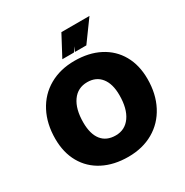

<svg xmlns="http://www.w3.org/2000/svg" viewBox="-207 -1089 1220 1267"><g transform="rotate(-30 403.0 -456.0)"><path d="M49 -333Q49 -447 94.5 -534Q140 -621 223 -668.5Q306 -716 415 -716Q524 -716 605 -674Q686 -632 730 -554.5Q774 -477 774 -372Q774 -258 728.5 -171Q683 -84 600.5 -36.5Q518 11 409 11Q300 11 218.5 -31Q137 -73 93 -150.5Q49 -228 49 -333ZM560 -372Q560 -458 522.5 -505Q485 -552 418 -552Q345 -552 304 -494Q263 -436 263 -334Q263 -246 300 -199.5Q337 -153 407 -153Q478 -153 519 -211Q560 -269 560 -372ZM535 -765H447L465 -799L440 -765H352L436 -923H650Z"/></g></svg>

Font: Nunito Sans Heavy Heavy
Style: Italic
Weight: 400
Italic angle: -4.541°
Designer: Vernon Adams
Foundry: Vernon Adams
Version: Version 2.002